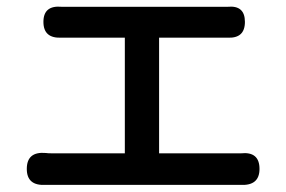

<svg xmlns="http://www.w3.org/2000/svg" viewBox="-20 -539 844 566"><path d="M689 6Q682 6 675 6H404H133Q124 6 114 6Q59 9 59 -41Q59 -93 115 -88Q121 -87 133 -87H348V-428H180Q171 -428 162 -428Q108 -425 108 -474.5Q108 -524 162 -519Q171 -519 179 -519H629Q640 -519 651 -519Q702 -524 702 -474.5Q702 -425 650 -428Q640 -428 629 -428H449V-87H675Q683 -87 690 -87Q745 -93 745 -41Q745 9 689 6Z"/></svg>

Font: GenSenRounded TW M
Style: Regular
Weight: 500
Version: Version 1.501;PS 1;hotconv 16.6.51;makeotf.lib2.5.65220